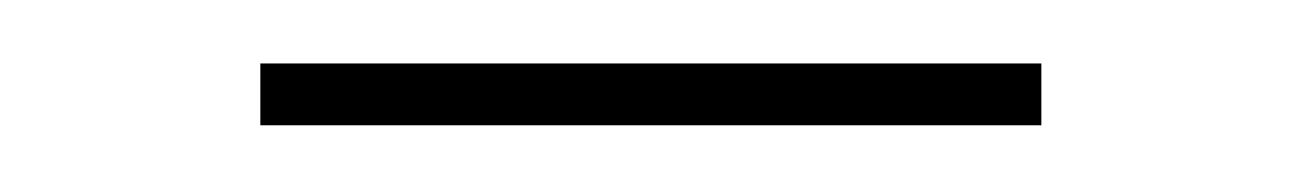

<svg xmlns="http://www.w3.org/2000/svg" viewBox="-20 -304 400 59"><path d="M60 -265.5V-284.5H300V-265.5Z"/></svg>

Font: Bodoni Moda SC
Style: Regular
Weight: 400
Designer: Owen Earl
Foundry: indestructible type
Version: Version 2.005